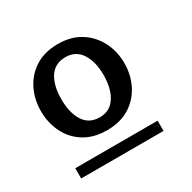

<svg xmlns="http://www.w3.org/2000/svg" viewBox="-103 -750 620 619"><g transform="rotate(-30 207.0 -440.5)"><path d="M338.9 -487.3Q338.9 -443.4 320.3 -406.7Q301.8 -370.1 267.1 -348.6Q232.4 -327.1 183.6 -327.1Q133.8 -327.1 99.1 -348.6Q64.5 -370.1 46.4 -406.7Q28.3 -443.4 28.3 -487.3Q28.3 -530.3 46.4 -566.9Q64.5 -603.5 99.1 -625.5Q133.8 -647.5 183.6 -647.5Q232.4 -647.5 267.1 -625.5Q301.8 -603.5 320.3 -566.9Q338.9 -530.3 338.9 -487.3ZM32.2 -234.4V-272.5H338.9V-234.4ZM261.7 -487.3Q261.7 -537.1 241.7 -567.9Q221.7 -598.6 183.6 -598.6Q143.6 -598.6 124 -567.9Q104.5 -537.1 104.5 -487.3Q104.5 -437.5 124 -406.2Q143.6 -375 183.6 -375Q221.7 -375 241.7 -406.2Q261.7 -437.5 261.7 -487.3Z"/></g></svg>

Font: Namkio Khamti
Style: Bold
Weight: 700
Designer: Debbi Hosken
Foundry: SIL International
Version: Version 3.917